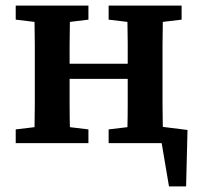

<svg xmlns="http://www.w3.org/2000/svg" viewBox="-20 -510 715 684"><path d="M367 -440V-490H627V-440L560 -432Q559 -394 559 -351.5Q559 -309 559 -274V-215Q559 -180 559 -138Q559 -96 560 -58L648 -47L643 154H582L556 0H367V-49L434 -57Q435 -96 435 -142Q435 -188 435 -229H228Q228 -181 228 -137.5Q228 -94 229 -57L295 -49V0H36V-49L103 -57Q104 -95 104 -137.5Q104 -180 104 -215V-274Q104 -309 104 -351.5Q104 -394 103 -432L36 -440V-490H295V-440L229 -432Q228 -394 228 -353Q228 -312 228 -283H435Q435 -319 435 -358Q435 -397 434 -432Z"/></svg>

Font: Source Serif 4 SmText Semibold
Style: Regular
Weight: 600
Designer: Frank Grießhammer
Foundry: Adobe
Version: Version 4.005;hotconv 1.1.0;makeotfexe 2.6.0